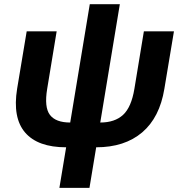

<svg xmlns="http://www.w3.org/2000/svg" viewBox="-20 -696 871 920"><path d="M264.6 204.1 296.9 9.8Q161.1 9.8 100.3 -61Q39.6 -131.8 62 -270.5L107.9 -545.9H251.5L206.1 -270.5Q191.4 -182.1 219.2 -145.5Q247.1 -108.9 316.4 -108.9L410.2 -675.8H554.2L460.4 -108.9Q529.8 -108.9 569.6 -145.5Q609.4 -182.1 624 -270.5L669.4 -545.9H813.5L767.6 -270.5Q745.1 -132.8 661.1 -61.5Q577.1 9.8 440.9 9.8L408.7 204.1Z"/></svg>

Font: Inter
Style: Bold Italic
Weight: 700
Italic angle: -9.39999°
Designer: Rasmus Andersson
Foundry: rsms
Version: Version 4.001;git-9221beed3